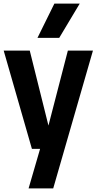

<svg xmlns="http://www.w3.org/2000/svg" viewBox="-22 -828 536 1068"><path d="M155.5 0 -1.5 -546.5H143.5L247.5 -129.5L355.5 -546.5H495L274 220H137L201 0ZM186.5 -617.5 280.5 -808H421.5L307.5 -617.5Z"/></svg>

Font: Encode Sans Condensed
Style: Bold
Weight: 700
Width: 3
Designer: Multiple Designers
Foundry: Impallari Type
Version: Version 3.000; ttfautohint (v1.8.3) -l 8 -r 50 -G 200 -x 14 